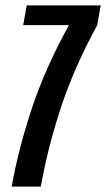

<svg xmlns="http://www.w3.org/2000/svg" viewBox="-20 -695 395 715"><path d="M23.5 0Q49.5 -145.5 100.2 -296Q151 -446.5 236 -600L236.5 -601.5H66.5L79.5 -675H355L342 -601Q256.5 -444.5 207.2 -295.5Q158 -146.5 132 0Z"/></svg>

Font: Anybody Condensed Medium
Style: Italic
Weight: 500
Width: 3
Italic angle: -10°
Designer: Tyler Finck
Foundry: Etcetera Type Company
Version: Version 1.010; ttfautohint (v1.8.3) -l 8 -r 50 -G 200 -x 14 